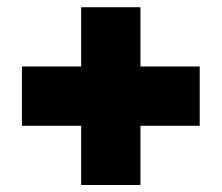

<svg xmlns="http://www.w3.org/2000/svg" viewBox="-20 -687 623 540"><path d="M41.7 -500H83.3V-458.3H41.7ZM83.3 -500H125V-458.3H83.3ZM125 -500H166.7V-458.3H125ZM166.7 -500H208.3V-458.3H166.7ZM166.7 -458.3H208.3V-416.7H166.7ZM166.7 -416.7H208.3V-375H166.7ZM166.7 -375H208.3V-333.3H166.7ZM125 -375H166.7V-333.3H125ZM83.3 -375H125V-333.3H83.3ZM41.7 -375H83.3V-333.3H41.7ZM41.7 -416.7H83.3V-375H41.7ZM41.7 -458.3H83.3V-416.7H41.7ZM83.3 -458.3H125V-416.7H83.3ZM125 -458.3H166.7V-416.7H125ZM125 -416.7H166.7V-375H125ZM83.3 -416.7H125V-375H83.3ZM208.3 -541.7H250V-500H208.3ZM208.3 -583.3H250V-541.7H208.3ZM208.3 -625H250V-583.3H208.3ZM208.3 -666.7H250V-625H208.3ZM250 -666.7H291.7V-625H250ZM291.7 -666.7H333.3V-625H291.7ZM291.7 -625H333.3V-583.3H291.7ZM333.3 -625H375V-583.3H333.3ZM333.3 -583.3H375V-541.7H333.3ZM333.3 -666.7H375V-625H333.3ZM333.3 -541.7H375V-500H333.3ZM291.7 -541.7H333.3V-500H291.7ZM250 -541.7H291.7V-500H250ZM250 -583.3H291.7V-541.7H250ZM250 -625H291.7V-583.3H250ZM291.7 -583.3H333.3V-541.7H291.7ZM500 -500H541.7V-458.3H500ZM458.3 -500H500V-458.3H458.3ZM416.7 -500H458.3V-458.3H416.7ZM416.7 -458.3H458.3V-416.7H416.7ZM416.7 -416.7H458.3V-375H416.7ZM416.7 -375H458.3V-333.3H416.7ZM375 -458.3H416.7V-416.7H375ZM375 -500H416.7V-458.3H375ZM458.3 -375H500V-333.3H458.3ZM500 -375H541.7V-333.3H500ZM500 -416.7H541.7V-375H500ZM500 -458.3H541.7V-416.7H500ZM458.3 -458.3H500V-416.7H458.3ZM458.3 -416.7H500V-375H458.3ZM208.3 -333.3H250V-291.7H208.3ZM250 -333.3H291.7V-291.7H250ZM291.7 -333.3H333.3V-291.7H291.7ZM333.3 -333.3H375V-291.7H333.3ZM333.3 -291.7H375V-250H333.3ZM333.3 -250H375V-208.3H333.3ZM333.3 -208.3H375V-166.7H333.3ZM291.7 -208.3H333.3V-166.7H291.7ZM250 -208.3H291.7V-166.7H250ZM208.3 -208.3H250V-166.7H208.3ZM208.3 -250H250V-208.3H208.3ZM208.3 -291.7H250V-250H208.3ZM250 -291.7H291.7V-250H250ZM291.7 -291.7H333.3V-250H291.7ZM291.7 -250H333.3V-208.3H291.7ZM250 -250H291.7V-208.3H250ZM375 -416.7H416.7V-375H375ZM375 -375H416.7V-333.3H375ZM208.3 -500H250V-458.3H208.3ZM250 -500H291.7V-458.3H250ZM291.7 -500H333.3V-458.3H291.7ZM333.3 -500H375V-458.3H333.3ZM333.3 -458.3H375V-416.7H333.3ZM333.3 -416.7H375V-375H333.3ZM291.7 -416.7H333.3V-375H291.7ZM250 -416.7H291.7V-375H250ZM250 -458.3H291.7V-416.7H250ZM208.3 -458.3H250V-416.7H208.3ZM291.7 -458.3H333.3V-416.7H291.7ZM208.3 -416.7H250V-375H208.3ZM208.3 -375H250V-333.3H208.3ZM250 -375H291.7V-333.3H250ZM291.7 -375H333.3V-333.3H291.7ZM333.3 -375H375V-333.3H333.3Z"/></svg>

Font: Yarndings 20
Style: Regular
Weight: 400
Designer: Sarah Cadigan-Fried
Version: Version 1.000; ttfautohint (v1.8.4.7-5d5b)